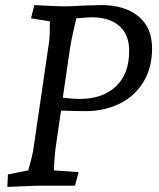

<svg xmlns="http://www.w3.org/2000/svg" viewBox="-20 -730 627 755"><path d="M11 -44 91 -60Q108 -121 110 -135L174 -572Q176 -596 176 -646L102 -658L115 -710Q210 -705 230 -705Q263 -705 305 -708L379 -710Q470 -710 524 -666Q578 -622 578 -540Q578 -462 543 -406Q508 -350 448.5 -321.5Q389 -293 317 -293Q284 -293 220 -295L201 -165Q194 -119 192 -60L289 -53L275 0H143Q122 0 9 5ZM294 -341Q383 -341 435.5 -390Q488 -439 488 -530Q488 -594 449 -628Q410 -662 342 -662Q332 -662 280 -658Q262 -583 255 -538L227 -346Q265 -341 294 -341Z"/></svg>

Font: Andada Pro
Style: Italic
Weight: 400
Italic angle: -7°
Designer: Carolina Giovagnoli
Foundry: Huerta Tipografica
Version: Version 3.005; ttfautohint (v1.8.4)